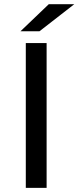

<svg xmlns="http://www.w3.org/2000/svg" viewBox="-20 -908 379 928"><path d="M104.7 -700H205.3V0H104.7ZM215.7 -887.6H338.9L170.9 -757H79.1Z"/></svg>

Font: iiserrat Thin
Style: Regular
Weight: 100
Designer: Akira Ohta
Foundry: Akira Ohta
Version: Version 1.200;Glyphs 3.3.1 (3343)